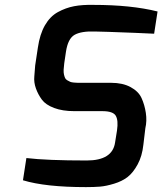

<svg xmlns="http://www.w3.org/2000/svg" viewBox="-20 -758 665 786"><path d="M74 -20 88 -111Q172 -101 335 -101Q440 -101 451 -174L459 -224Q465 -265 454 -284Q443 -303 399 -303H284Q236 -303 201.5 -316Q167 -329 151.5 -350Q136 -371 127 -396Q118 -421 120.5 -445.5Q123 -470 124 -490L135 -563Q143 -618 164 -654.5Q185 -691 217 -708.5Q249 -726 283 -732.5Q317 -739 362 -738Q517 -738 625 -711L611 -620Q594 -621 533 -623.5Q472 -626 425.5 -627.5Q379 -629 369 -629Q313 -631 285.5 -615.5Q258 -600 250 -546L243 -499Q241 -484 240.5 -472.5Q240 -461 242 -452.5Q244 -444 246.5 -438.5Q249 -433 256 -429Q263 -425 267.5 -423Q272 -421 282.5 -420Q293 -419 299 -419Q305 -419 318 -419H435Q482 -419 514.5 -401.5Q547 -384 559.5 -356.5Q572 -329 577 -296Q582 -263 575 -233L567 -166Q562 -119 543.5 -85Q525 -51 502.5 -33.5Q480 -16 447 -6Q414 4 389.5 6Q365 8 332 8Q166 8 74 -20Z"/></svg>

Font: Exo
Style: Demi Bold Italic
Weight: 600
Designer: Natanael Gama
Version: Version 1